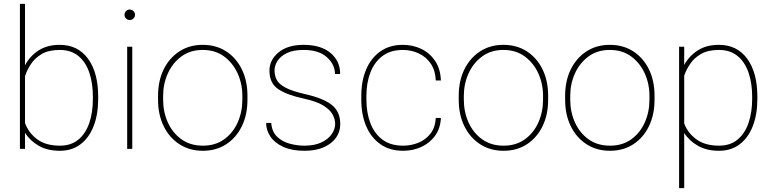

<svg xmlns="http://www.w3.org/2000/svg" viewBox="-20 -770 3997 993"><path d="M487.8 -269.5V-259.3Q487.8 -178.7 464.4 -118.2Q440.9 -57.6 396.5 -23.9Q352.1 9.8 289.6 9.8Q224.6 9.8 179.4 -16.6Q134.3 -43 109.4 -83.5V0H83V-750H109.4V-432.6Q134.8 -480 179.4 -509Q224.1 -538.1 288.6 -538.1Q382.8 -538.1 435.3 -466.3Q487.8 -394.5 487.8 -269.5ZM460.4 -259.3V-269.5Q460.4 -339.8 441.9 -394.5Q423.3 -449.2 385.3 -480.5Q347.2 -511.7 289.1 -511.7Q231.9 -511.7 196 -490.7Q160.2 -469.7 139.6 -438.2Q119.1 -406.7 109.4 -376V-133.8Q127.4 -83.5 171.9 -50Q216.3 -16.6 290 -16.6Q347.7 -16.6 385.5 -48.1Q423.3 -79.6 441.9 -134.3Q460.4 -189 460.4 -259.3Z M624 -693.4Q624 -704.6 631.8 -712.6Q639.6 -720.7 650.9 -720.7Q662.1 -720.7 670.2 -712.6Q678.2 -704.6 678.2 -693.4Q678.2 -682.1 670.2 -674.3Q662.1 -666.5 650.9 -666.5Q639.6 -666.5 631.8 -674.3Q624 -682.1 624 -693.4ZM664.1 -528.3V0H637.7V-528.3Z M797.4 -253.9V-274.4Q797.4 -352.1 826.7 -411.4Q856 -470.7 908 -504.4Q960 -538.1 1028.3 -538.1Q1097.7 -538.1 1149.7 -504.4Q1201.7 -470.7 1230.7 -411.4Q1259.8 -352.1 1259.8 -274.4V-253.9Q1259.8 -176.8 1230.7 -117.2Q1201.7 -57.6 1149.9 -23.9Q1098.1 9.8 1029.3 9.8Q960.4 9.8 908.2 -23.9Q856 -57.6 826.7 -117.2Q797.4 -176.8 797.4 -253.9ZM823.7 -274.4V-253.9Q823.7 -190.9 848.1 -136.7Q872.6 -82.5 918.5 -49.6Q964.4 -16.6 1029.3 -16.6Q1093.8 -16.6 1139.4 -49.6Q1185.1 -82.5 1209.2 -136.7Q1233.4 -190.9 1233.4 -253.9V-274.4Q1233.4 -336.4 1209 -390.4Q1184.6 -444.3 1138.9 -478Q1093.3 -511.7 1028.3 -511.7Q963.9 -511.7 918.2 -478Q872.6 -444.3 848.1 -390.4Q823.7 -336.4 823.7 -274.4Z M1713.4 -129.4Q1713.4 -153.3 1700.2 -178Q1687 -202.6 1652.3 -224.1Q1617.7 -245.6 1552.2 -259.8Q1463.9 -278.8 1418.7 -309.3Q1373.5 -339.8 1373.5 -404.8Q1373.5 -460 1420.7 -499Q1467.8 -538.1 1550.3 -538.1Q1639.2 -538.1 1689.2 -496.3Q1739.3 -454.6 1739.3 -387.2H1712.4Q1712.4 -436.5 1670.7 -474.1Q1628.9 -511.7 1550.3 -511.7Q1497.1 -511.7 1463.9 -495.6Q1430.7 -479.5 1415.3 -455.1Q1399.9 -430.7 1399.9 -405.8Q1399.9 -378.9 1411.4 -356.7Q1422.9 -334.5 1457.3 -316.4Q1491.7 -298.3 1560.1 -282.7Q1654.8 -261.2 1697.3 -226.3Q1739.7 -191.4 1739.7 -128.9Q1739.7 -67.9 1689.7 -29.1Q1639.6 9.8 1554.2 9.8Q1490.2 9.8 1446 -10Q1401.9 -29.8 1379.2 -62.7Q1356.4 -95.7 1356.4 -134.3H1382.8Q1386.2 -88.9 1412.8 -63.2Q1439.5 -37.6 1477.8 -27.1Q1516.1 -16.6 1554.2 -16.6Q1606.4 -16.6 1641.8 -33.2Q1677.2 -49.8 1695.3 -75.9Q1713.4 -102.1 1713.4 -129.4Z M2064.5 -16.6Q2106 -16.6 2143.3 -31.5Q2180.7 -46.4 2205.8 -78.1Q2231 -109.9 2233.9 -160.2H2260.3Q2257.8 -106.4 2230.5 -68.4Q2203.1 -30.3 2159.7 -10.3Q2116.2 9.8 2064.5 9.8Q1996.1 9.8 1947.8 -23.9Q1899.4 -57.6 1874 -117.2Q1848.6 -176.8 1848.6 -253.9V-274.4Q1848.6 -352.1 1874 -411.4Q1899.4 -470.7 1947.5 -504.4Q1995.6 -538.1 2063.5 -538.1Q2114.7 -538.1 2158.4 -517.3Q2202.1 -496.6 2230 -455.6Q2257.8 -414.6 2260.3 -354H2233.9Q2231.4 -406.7 2207.3 -441.7Q2183.1 -476.6 2145 -494.1Q2106.9 -511.7 2063.5 -511.7Q1999 -511.7 1957.3 -479.7Q1915.5 -447.8 1895.3 -394Q1875 -340.3 1875 -274.4V-253.9Q1875 -188 1895.3 -134Q1915.5 -80.1 1957.5 -48.3Q1999.5 -16.6 2064.5 -16.6Z M2352.5 -253.9V-274.4Q2352.5 -352.1 2381.8 -411.4Q2411.1 -470.7 2463.1 -504.4Q2515.1 -538.1 2583.5 -538.1Q2652.8 -538.1 2704.8 -504.4Q2756.8 -470.7 2785.9 -411.4Q2814.9 -352.1 2814.9 -274.4V-253.9Q2814.9 -176.8 2785.9 -117.2Q2756.8 -57.6 2705.1 -23.9Q2653.3 9.8 2584.5 9.8Q2515.6 9.8 2463.4 -23.9Q2411.1 -57.6 2381.8 -117.2Q2352.5 -176.8 2352.5 -253.9ZM2378.9 -274.4V-253.9Q2378.9 -190.9 2403.3 -136.7Q2427.7 -82.5 2473.6 -49.6Q2519.5 -16.6 2584.5 -16.6Q2648.9 -16.6 2694.6 -49.6Q2740.2 -82.5 2764.4 -136.7Q2788.6 -190.9 2788.6 -253.9V-274.4Q2788.6 -336.4 2764.2 -390.4Q2739.7 -444.3 2694.1 -478Q2648.4 -511.7 2583.5 -511.7Q2519 -511.7 2473.4 -478Q2427.7 -444.3 2403.3 -390.4Q2378.9 -336.4 2378.9 -274.4Z M2902.8 -253.9V-274.4Q2902.8 -352.1 2932.1 -411.4Q2961.4 -470.7 3013.4 -504.4Q3065.4 -538.1 3133.8 -538.1Q3203.1 -538.1 3255.1 -504.4Q3307.1 -470.7 3336.2 -411.4Q3365.2 -352.1 3365.2 -274.4V-253.9Q3365.2 -176.8 3336.2 -117.2Q3307.1 -57.6 3255.4 -23.9Q3203.6 9.8 3134.8 9.8Q3065.9 9.8 3013.7 -23.9Q2961.4 -57.6 2932.1 -117.2Q2902.8 -176.8 2902.8 -253.9ZM2929.2 -274.4V-253.9Q2929.2 -190.9 2953.6 -136.7Q2978 -82.5 3023.9 -49.6Q3069.8 -16.6 3134.8 -16.6Q3199.2 -16.6 3244.9 -49.6Q3290.5 -82.5 3314.7 -136.7Q3338.9 -190.9 3338.9 -253.9V-274.4Q3338.9 -336.4 3314.5 -390.4Q3290 -444.3 3244.4 -478Q3198.7 -511.7 3133.8 -511.7Q3069.3 -511.7 3023.7 -478Q2978 -444.3 2953.6 -390.4Q2929.2 -336.4 2929.2 -274.4Z M3897 -269.5V-259.3Q3897 -178.7 3873.5 -118.2Q3850.1 -57.6 3805.7 -23.9Q3761.2 9.8 3698.7 9.8Q3634.3 9.8 3588.9 -16.4Q3543.5 -42.5 3518.6 -82.5V203.1H3492.2V-528.3H3518.6V-434.1Q3544.4 -481 3589.1 -509.5Q3633.8 -538.1 3697.8 -538.1Q3792 -538.1 3844.5 -466.3Q3897 -394.5 3897 -269.5ZM3870.1 -259.3V-269.5Q3870.1 -339.8 3851.3 -394.5Q3832.5 -449.2 3794.4 -480.5Q3756.3 -511.7 3698.2 -511.7Q3642.1 -511.7 3606.2 -491.2Q3570.3 -470.7 3549.6 -439.9Q3528.8 -409.2 3518.6 -378.4V-131.3Q3537.1 -82 3581.8 -49.3Q3626.5 -16.6 3699.2 -16.6Q3756.8 -16.6 3794.7 -48.1Q3832.5 -79.6 3851.3 -134.3Q3870.1 -189 3870.1 -259.3Z"/></svg>

Font: Vazirmatn UI Thin
Style: Regular
Weight: 100
Designer: Saber Rastikerdar
Foundry: Saber Rastikerdar
Version: Version 33.003